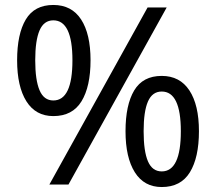

<svg xmlns="http://www.w3.org/2000/svg" viewBox="-20 -744 871 774"><path d="M195 -724Q269 -724 307 -665.5Q345 -607 345 -501Q345 -395 308.5 -335.5Q272 -276 195 -276Q124 -276 86.5 -335.5Q49 -395 49 -501Q49 -607 84 -665.5Q119 -724 195 -724ZM652 -714 256 0H179L575 -714ZM195 -662Q157 -662 139.5 -621.5Q122 -581 122 -501Q122 -421 139.5 -380Q157 -339 195 -339Q272 -339 272 -501Q272 -662 195 -662ZM632 -438Q705 -438 743.5 -379.5Q782 -321 782 -215Q782 -109 745.5 -49.5Q709 10 632 10Q561 10 523.5 -49.5Q486 -109 486 -215Q486 -321 521 -379.5Q556 -438 632 -438ZM632 -375Q594 -375 576.5 -335Q559 -295 559 -215Q559 -134 576.5 -93.5Q594 -53 632 -53Q709 -53 709 -215Q709 -375 632 -375Z"/></svg>

Font: Noto Sans Nushu
Style: Regular
Weight: 400
Designer: Lisa Huang
Foundry: Lisa Huang
Version: Version 1.003; ttfautohint (v1.8.4.7-5d5b)